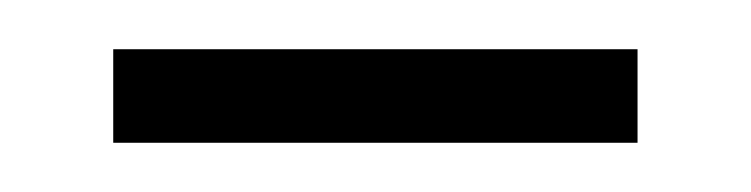

<svg xmlns="http://www.w3.org/2000/svg" viewBox="-20 -311 305 78"><path d="M26 -253V-291H239V-253Z"/></svg>

Font: Noto Sans Khmer ExtraCondensed ExtraLight
Style: Regular
Weight: 250
Width: 2
Designer: Danh Hong and the Monotype Design Team
Foundry: Monotype Imaging Inc.
Version: Version 2.004